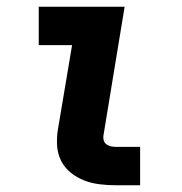

<svg xmlns="http://www.w3.org/2000/svg" viewBox="-20 -550 540 570"><path d="M324 0Q300 0 275.5 -3Q251 -6 229.5 -14.5Q208 -23 190 -37.5Q172 -52 161.5 -72.5Q151 -93 149.5 -117.5Q148 -142 152 -166L194 -416H95V-530H350L287 -147Q286 -140 288 -133Q290 -126 296 -121.5Q302 -117 309 -115.5Q316 -114 324 -114H396V0Z"/></svg>

Font: Iosevka Curly Slab HvObl
Style: Regular
Weight: 900
Italic angle: -9°
Monospace: yes
Designer: Belleve Invis
Foundry: Belleve Invis
Version: Version 11.1.0; ttfautohint (v1.8.3)